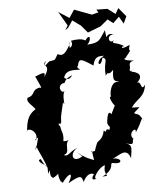

<svg xmlns="http://www.w3.org/2000/svg" viewBox="-60 -925 819 1001"><g transform="rotate(-5 350.0 -425.0)"><path d="M661 -339 621 -340C651 -385 691 -386 700 -454C674 -413 683 -483 658 -465C713 -516 636 -528 634 -526C669 -568 629 -509 627 -538C636 -559 616 -574 652 -584C601 -587 598 -598 610 -600C662 -667 621 -611 638 -667C574 -636 600 -671 613 -661C557 -696 536 -671 566 -708C537 -664 512 -728 559 -729C512 -747 525 -680 516 -754C482 -706 487 -692 418 -687C443 -709 439 -750 410 -710C410 -705 406 -727 335 -715C351 -682 316 -676 326 -677C319 -724 336 -706 318 -683C310 -671 291 -631 260 -652C238 -619 252 -624 214 -618C198 -608 177 -575 195 -622C164 -588 229 -609 179 -537C200 -583 142 -544 133 -546C166 -474 163 -483 151 -486C103 -476 130 -450 83 -438C71 -404 134 -391 131 -338L127 -379C68 -349 71 -296 65 -259C61 -290 129 -263 109 -215C89 -212 131 -231 121 -227C116 -206 93 -124 106 -185C120 -147 122 -152 153 -76C111 -98 107 -111 125 -114C154 -47 158 -100 156 -33C178 -81 153 -17 182 -11C229 -38 194 -41 218 11C233 17 223 27 233 12C267 -32 290 -33 258 24C328 -18 329 -5 337 25C345 6 367 -27 395 -11C391 -10 366 26 408 13C379 19 424 -48 455 -53C438 8 489 1 437 5C516 -34 469 -69 504 -60C550 -50 548 -85 499 -84C530 -93 574 -142 594 -77C603 -139 606 -144 572 -159C628 -136 603 -171 616 -177C583 -205 639 -247 630 -209C674 -273 663 -297 679 -262C650 -318 649 -295 630 -311ZM342 -110C288 -74 273 -129 320 -156C274 -139 269 -111 246 -125C287 -133 246 -185 286 -205C265 -186 224 -206 250 -196C257 -239 244 -245 241 -273C232 -300 235 -249 234 -291C255 -281 243 -305 252 -339L266 -400C280 -361 261 -439 280 -457C263 -441 239 -484 274 -498C293 -494 271 -513 326 -536C328 -544 313 -500 283 -526C296 -575 355 -557 370 -562C338 -580 372 -586 360 -581C368 -627 385 -611 441 -576C450 -620 468 -623 500 -622C443 -595 478 -549 491 -614C523 -600 493 -593 500 -517C518 -547 509 -510 541 -545C529 -471 554 -491 566 -479C521 -492 513 -416 518 -406C499 -413 529 -357 534 -360L512 -315C500 -335 490 -319 486 -270C499 -237 501 -264 495 -235C468 -249 482 -211 465 -235C454 -181 428 -186 423 -169C400 -115 422 -139 391 -127C396 -142 391 -143 401 -85C373 -96 366 -95 314 -133ZM617 -780 634 -817 596 -863 579 -834 539 -864 481 -865 491 -850 456 -841 365 -875 338 -834 282 -870 325 -796 311 -773 326 -783 351 -820 394 -789 427 -750 495 -776 535 -809 563 -787 595 -818Z"/></g></svg>

Font: Asimov Aggro
Style: CondIt
Weight: 500
Designer: Google
Version: Version 2.000980; 2014